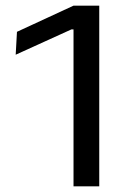

<svg xmlns="http://www.w3.org/2000/svg" viewBox="-20 -659 468 679"><path d="M240 0V-555H232.5L35.5 -465.5L40 -546.5L240 -639H331V0Z"/></svg>

Font: Anek Latin Expanded
Style: Regular
Weight: 400
Width: 7
Designer: Yesha Goshar
Foundry: Ek Type
Version: Version 1.003